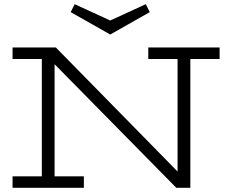

<svg xmlns="http://www.w3.org/2000/svg" viewBox="-20 -898 1100 918"><path d="M40 -616H180V-55H40V0H381V-55H241V-591L823 0H890V-616H1030V-671H689V-616H829V-78L247 -671H40ZM677 -878 507 -800 337 -878 318 -840 507 -733 696 -840Z"/></svg>

Font: Stint Ultra Expanded
Style: Regular
Weight: 400
Width: 7
Designer: Astigmatic (AOETI)
Foundry: Astigmatic (AOETI)
Version: Version 1.000